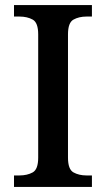

<svg xmlns="http://www.w3.org/2000/svg" viewBox="-20 -734 416 754"><path d="M35 0V-45H56Q87 -45 108.5 -57Q130 -69 130 -115V-599Q130 -645 108.5 -657Q87 -669 56 -669H35V-714H341V-669H320Q290 -669 268.5 -657Q247 -645 247 -599V-115Q247 -69 268.5 -57Q290 -45 320 -45H341V0Z"/></svg>

Font: Noto Serif NP Hmong Medium
Style: Regular
Weight: 500
Designer: Dalton Maag Ltd
Foundry: Dalton Maag Ltd
Version: Version 1.001; ttfautohint (v1.8.4.7-5d5b)